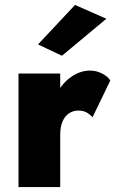

<svg xmlns="http://www.w3.org/2000/svg" viewBox="-20 -758 472 778"><path d="M224 -460H55V0H224ZM355 -283 427 -432Q416 -449 393 -460.5Q370 -472 345 -472Q305 -472 268.5 -446.5Q232 -421 210 -378Q188 -335 188 -280L224 -211Q224 -244 233.5 -266Q243 -288 260 -299Q277 -310 297 -310Q317 -310 330.5 -302.5Q344 -295 355 -283ZM411 -682 284 -738 134 -578 231 -532Z"/></svg>

Font: Jost ExtraBold
Style: Regular
Weight: 800
Version: Version 3.710